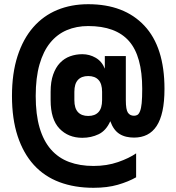

<svg xmlns="http://www.w3.org/2000/svg" viewBox="-20 -777 840 914"><path d="M425 117Q335 117 263 90Q191 63 141 8Q91 -47 64 -129Q37 -211 37 -320Q37 -428 63.5 -510Q90 -592 138 -647Q186 -702 252.5 -729.5Q319 -757 400 -757Q571 -757 667 -655Q763 -553 763 -354Q763 -293 753.5 -249Q744 -205 725.5 -177Q707 -149 680 -135.5Q653 -122 618 -122Q599 -122 581.5 -126Q564 -130 549.5 -139Q535 -148 524 -163Q513 -178 505 -200Q485 -155 449.5 -138Q414 -121 372 -121Q305 -121 263 -165Q221 -209 221 -300V-340Q221 -388 233 -422Q245 -456 265.5 -477.5Q286 -499 313.5 -509Q341 -519 372 -519Q406 -519 435.5 -502Q465 -485 479 -450V-510H579V-300Q579 -255 589 -240.5Q599 -226 618 -226Q627 -226 634 -230Q641 -234 646.5 -247.5Q652 -261 654.5 -286Q657 -311 657 -354Q657 -510 594 -581.5Q531 -653 400 -653Q344 -653 298 -633.5Q252 -614 219 -573.5Q186 -533 168 -470Q150 -407 150 -320Q150 -232 168.5 -169Q187 -106 222.5 -65.5Q258 -25 309 -6Q360 13 425 13Q489 13 542 -5.5Q595 -24 628 -47V67Q591 88 541 102.5Q491 117 425 117ZM400 -225Q432 -225 449 -243.5Q466 -262 466 -300V-340Q466 -378 449 -396.5Q432 -415 400 -415Q368 -415 351 -396.5Q334 -378 334 -340V-300Q334 -262 351 -243.5Q368 -225 400 -225Z"/></svg>

Font: Golos UI VF
Style: Regular
Weight: 400
Designer: A.Korolkova, Vitaly Kuzmin
Foundry: ParaType Ltd
Version: Version 2.000